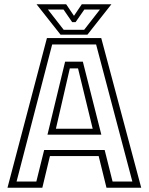

<svg xmlns="http://www.w3.org/2000/svg" viewBox="-20 -878 696 898"><path d="M15 0 199.5 -700H453.5L640.5 0H478L441.5 -148H213.5L178 0ZM57.5 -29H150L186.5 -176.5H469.5L506.5 -29H599L429.5 -670H224ZM202 -248 284.5 -589.5H367.5L454 -248ZM241.5 -276H413.5L345 -558H306.5ZM263 -716 151 -858H289.5L326 -804L362.5 -858H501L389 -716ZM278 -738.5H373.5L447.5 -833.5H374.5L333.5 -774.5H317.5L277 -833.5H204Z"/></svg>

Font: Tourney Thin Light
Style: Regular
Weight: 300
Version: Version 1.015